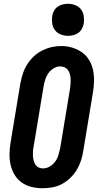

<svg xmlns="http://www.w3.org/2000/svg" viewBox="-20 -990 540 1018"><path d="M205 8Q175 8 146.5 1Q118 -6 95 -22.5Q72 -39 57.5 -63Q43 -87 36.5 -115Q30 -143 30.5 -173.5Q31 -204 36 -234L88 -548Q93 -574 101 -599Q109 -624 123.5 -647.5Q138 -671 158 -690Q178 -709 202.5 -721.5Q227 -734 252.5 -740Q278 -746 305 -746Q335 -746 363 -737.5Q391 -729 414 -713Q437 -697 452 -672.5Q467 -648 473 -620Q479 -592 478.5 -561.5Q478 -531 473 -501L421 -187Q417 -161 408.5 -136Q400 -111 386 -88Q372 -65 351.5 -45.5Q331 -26 307 -13.5Q283 -1 257 3.5Q231 8 205 8ZM208 -97Q226 -97 243.5 -107Q261 -117 272.5 -133Q284 -149 289.5 -167.5Q295 -186 299 -204L351 -518Q353 -531 354 -544Q355 -557 354.5 -570Q354 -583 351 -595Q348 -607 341.5 -617Q335 -627 323.5 -632.5Q312 -638 299 -638Q281 -638 264 -627.5Q247 -617 236 -601Q225 -585 219.5 -567Q214 -549 211 -531L159 -217Q156 -204 155 -191Q154 -178 154.5 -165.5Q155 -153 158 -141Q161 -129 167 -118.5Q173 -108 184 -102.5Q195 -97 208 -97ZM340 -800Q320 -800 301.5 -807.5Q283 -815 271.5 -830Q260 -845 257 -865Q254 -885 257 -906Q259 -920 266.5 -933Q274 -946 286 -954.5Q298 -963 312 -966.5Q326 -970 340 -970Q361 -970 379.5 -962.5Q398 -955 409.5 -940Q421 -925 424 -905Q427 -885 424 -864Q421 -850 414 -837Q407 -824 395 -815.5Q383 -807 368.5 -803.5Q354 -800 340 -800Z"/></svg>

Font: Iosevka Slab Extrabold Oblique
Style: Regular
Weight: 800
Italic angle: -9°
Monospace: yes
Designer: Belleve Invis
Foundry: Belleve Invis
Version: Version 11.1.1; ttfautohint (v1.8.3)